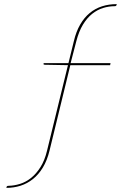

<svg xmlns="http://www.w3.org/2000/svg" viewBox="-20 -727 620 931"><path d="M321 -411 220 4Q208.5 51 188 85Q167.5 119 140 141Q112.5 163 79.8 173.5Q47 184 11 184L11.5 181Q12.5 174 21 174Q49 173.5 77.5 164.5Q106 155.5 131 135.5Q156 115.5 176.2 83.5Q196.5 51.5 208 4L309.5 -411L197 -413Q191 -413 191 -417L192 -421H312L338 -527Q349 -574 368.8 -608Q388.5 -642 415.2 -664Q442 -686 475 -696.5Q508 -707 546 -707L545.5 -704Q544 -697 537 -697Q507.5 -697 479.5 -688.2Q451.5 -679.5 426.8 -659.8Q402 -640 382.2 -607.5Q362.5 -575 350 -527L322.5 -421H516L514 -411Z"/></svg>

Font: Lato Hairline
Style: Italic
Weight: 250
Italic angle: -7°
Designer: Lukasz Dziedzic
Foundry: Lukasz Dziedzic
Version: Version 1.104; Western+Polish opensource